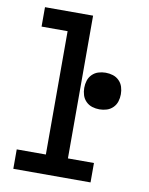

<svg xmlns="http://www.w3.org/2000/svg" viewBox="-83 -796 666 857"><g transform="rotate(10 250.0 -367.5)"><path d="M37 0V-88H169V-647H51V-735H269V-88H387V0ZM369 -328Q352 -328 336 -333Q320 -338 308 -350Q296 -362 291 -378Q286 -394 286 -411Q286 -428 291 -444Q296 -460 308 -472Q320 -484 336 -489Q352 -494 369 -494Q386 -494 402 -489Q418 -484 430 -472Q442 -460 447 -444Q452 -428 452 -411Q452 -394 447 -378Q442 -362 430 -350Q418 -338 402 -333Q386 -328 369 -328Z"/></g></svg>

Font: Iosevka Slab Semibold
Style: Regular
Weight: 600
Monospace: yes
Designer: Belleve Invis
Foundry: Belleve Invis
Version: Version 11.1.1; ttfautohint (v1.8.3)